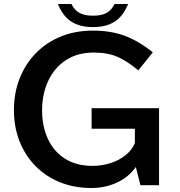

<svg xmlns="http://www.w3.org/2000/svg" viewBox="-20 -899 900 962"><path d="M554.2 -878.9H622.1Q598.6 -823.2 563 -796.4Q518.6 -763.2 445.3 -763.2Q361.3 -763.2 314.9 -808.6Q288.1 -834.5 270 -878.9H337.9Q353.5 -848.1 376.5 -835.4Q401.9 -820.3 446.8 -820.3Q495.1 -820.3 522 -839.4Q540.5 -852.5 554.2 -878.9ZM776.9 28.8H683.6L660.6 -62Q623.5 -10.3 564.7 16.4Q505.9 43 439 43Q351.6 43 280 13.9Q208.5 -15.1 157 -67.9Q105.5 -120.6 77.6 -191.9Q49.8 -263.2 49.8 -347.7Q49.8 -432.6 78.1 -505.1Q106.4 -577.6 158.7 -631.6Q210.9 -685.5 283.7 -715.6Q356.4 -745.6 445.8 -745.6Q536.1 -745.6 605.7 -719.5Q675.3 -693.4 745.6 -636.7L672.9 -546.4Q618.2 -592.3 569.1 -614Q520 -635.7 450.2 -635.7Q367.7 -635.7 309.8 -597.4Q252 -559.1 221.4 -493.4Q190.9 -427.7 190.9 -345.7Q190.9 -266.1 220 -203.1Q249 -140.1 305.4 -104Q361.8 -67.9 444.3 -67.9Q488.8 -67.9 531.5 -81.1Q574.2 -94.2 607.2 -119.9Q640.1 -145.5 655.8 -182.1V-253.9H439V-356.9H776.9Z"/></svg>

Font: BIZ UDPGothic
Style: Bold
Weight: 700
Designer: TypeBank Co., Ltd.
Foundry: Morisawa Inc.
Version: Version 1.051